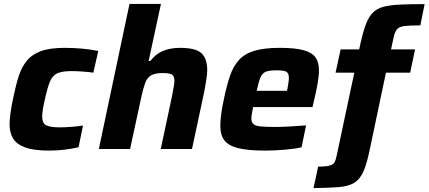

<svg xmlns="http://www.w3.org/2000/svg" viewBox="-20 -763 2194 983"><path d="M233 8Q154 8 109.5 -8Q65 -24 47 -54Q29 -84 29 -128Q29 -150 34 -186Q39 -222 48 -263Q60 -323 75 -370.5Q90 -418 116.5 -451Q143 -484 189 -501Q235 -518 310 -518Q405 -518 483 -502L458 -391Q438 -394 406.5 -396.5Q375 -399 347 -399Q299 -399 274 -388Q249 -377 236 -346Q223 -315 210 -255Q203 -225 199.5 -203Q196 -181 196 -165Q196 -132 216.5 -121.5Q237 -111 287 -111Q312 -111 345 -113.5Q378 -116 405 -120L382 -9Q347 -1 308.5 3.5Q270 8 233 8Z M486 0 643 -743H804L741 -451H750Q777 -487 815 -502.5Q853 -518 901 -518Q983 -518 1012 -490Q1041 -462 1041 -404Q1041 -385 1036.5 -355.5Q1032 -326 1026 -295L963 0H803L860 -268Q865 -294 869 -315.5Q873 -337 873 -349Q873 -375 859 -382Q845 -389 812 -389Q773 -389 753 -377Q733 -365 723 -337.5Q713 -310 703 -264L646 0Z M1336 8Q1248 8 1198 -5Q1148 -18 1128 -45.5Q1108 -73 1108 -118Q1108 -145 1112.5 -179Q1117 -213 1126 -254Q1140 -323 1157 -373Q1174 -423 1202.5 -455Q1231 -487 1281 -502.5Q1331 -518 1413 -518Q1491 -518 1534.5 -506Q1578 -494 1595.5 -469Q1613 -444 1613 -403Q1613 -374 1606 -334.5Q1599 -295 1589 -254L1580 -215H1276Q1273 -200 1270 -184Q1267 -168 1267 -158Q1267 -138 1276.5 -128.5Q1286 -119 1312.5 -116Q1339 -113 1390 -113Q1420 -113 1464 -115.5Q1508 -118 1547 -121L1524 -9Q1491 -1 1438 3.5Q1385 8 1336 8ZM1294 -298H1449L1452 -310Q1455 -328 1457 -341Q1459 -354 1459 -364Q1459 -390 1444.5 -396.5Q1430 -403 1396 -403Q1360 -403 1341.5 -396Q1323 -389 1313.5 -366.5Q1304 -344 1294 -298Z M1585 200 1609 90Q1650 90 1668.5 84.5Q1687 79 1693 67.5Q1699 56 1703 37L1794 -391H1698L1724 -510H1819L1827 -547Q1840 -604 1854 -640.5Q1868 -677 1888.5 -698Q1909 -719 1942.5 -728Q1976 -737 2027.5 -739.5Q2079 -742 2154 -742L2132 -633Q2077 -633 2050 -629.5Q2023 -626 2012 -612.5Q2001 -599 1995 -570L1982 -510H2105L2080 -391H1956L1873 3Q1858 76 1840.5 115.5Q1823 155 1793.5 173Q1764 191 1714 195Q1664 199 1585 200Z"/></svg>

Font: Saira
Style: Bold Italic
Weight: 700
Italic angle: -12°
Designer: Hector Gatti with collaboration of the Omnibus-Type team
Foundry: Omnibus-Type
Version: Version 1.100; ttfautohint (v1.8.3)